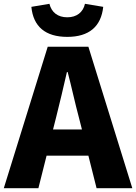

<svg xmlns="http://www.w3.org/2000/svg" viewBox="-28 -990 716 1010"><path d="M419 -970C409 -925 375 -899 326 -899C276 -899 243 -925 232 -970L137 -954C147 -850 211 -796 326 -796C440 -796 504 -850 515 -954ZM251 -309 267 -372C286 -446 306 -533 324 -611H328C348 -535 367 -446 387 -372L403 -309ZM480 0H668L437 -744H223L-8 0H174L217 -171H437Z"/></svg>

Font: Noto Sans CJK JP Black
Style: Regular
Weight: 900
Designer: Ryoko NISHIZUKA (kana & ideographs); Paul D. Hunt (Latin, Greek & Cyrillic); Wenlong ZHANG (bopomofo); Sandoll Communica
Foundry: Adobe Systems Incorporated
Version: Version 1.004;PS 1.004;hotconv 1.0.82;makeotf.lib2.5.63406